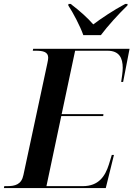

<svg xmlns="http://www.w3.org/2000/svg" viewBox="-47 -964 684 984"><path d="M380 -784H470C506 -832 558 -889 606 -936L607 -944H595C533 -911 471 -869 431 -839C403 -871 364 -907 315 -944H304L303 -936C327 -900 364 -830 380 -784ZM-27 0H495L537 -170H526L511 -121C492 -61 459 -10 377 -10H191L267 -369H482L483 -379H269L338 -704H504C564 -704 582 -667 582 -616C582 -596 577 -564 574 -544H584L617 -714H123L121 -704H137C174 -704 200 -698 200 -668C200 -661 198 -651 196 -641L73 -67C63 -18 30 -10 -11 -10H-25Z"/></svg>

Font: Noto Serif Display SemiCondensed SemiBold
Style: Italic
Weight: 600
Width: 4
Italic angle: -12°
Designer: Monotype Design Team
Foundry: Monotype Imaging Inc.
Version: Version 2.009